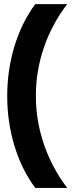

<svg xmlns="http://www.w3.org/2000/svg" viewBox="-20 -772 362 933"><path d="M306.6 141.1H151.4Q85.4 52.7 50.3 -63Q15.1 -178.7 15.1 -305.2Q15.1 -431.6 50.3 -547.4Q85.4 -663.1 151.4 -752H306.6Q232.4 -655.3 193.4 -541.3Q154.3 -427.2 154.3 -306.2Q154.3 -185.5 193.4 -71Q232.4 43.5 306.6 141.1Z"/></svg>

Font: Kumbh Sans ExtraBold
Style: Regular
Weight: 800
Version: Version 1.005